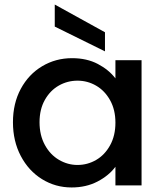

<svg xmlns="http://www.w3.org/2000/svg" viewBox="-20 -816 718 845"><path d="M297 -560Q362 -560 410.5 -534.5Q459 -509 488 -471V-551H603V0H488V-82Q459 -43 409 -17Q359 9 295 9Q224 9 165 -27.5Q106 -64 71.5 -129.5Q37 -195 37 -278Q37 -361 71.5 -425Q106 -489 165.5 -524.5Q225 -560 297 -560ZM321 -461Q277 -461 239 -439.5Q201 -418 177.5 -376.5Q154 -335 154 -278Q154 -221 177.5 -178Q201 -135 239.5 -112.5Q278 -90 321 -90Q365 -90 403 -112Q441 -134 464.5 -176.5Q488 -219 488 -276Q488 -333 464.5 -375Q441 -417 403 -439Q365 -461 321 -461ZM442 -674V-590L221 -699V-796Z"/></svg>

Font: Poppins-Tabular Medium
Style: Regular
Weight: 500
Designer: Ninad Kale (Devanagari), Jonny Pinhorn (Latin)
Foundry: Indian Type Foundry
Version: Version 4.004